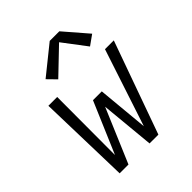

<svg xmlns="http://www.w3.org/2000/svg" viewBox="-208 -887 1017 1017"><g transform="rotate(-45 300.0 -379.0)"><path d="M99 0 85 -520H151L150 -86L273 -374H339L366 -86L509 -520H575L389 0H323L294 -304L165 0ZM221 -582 174 -630 333 -758H405L519 -626L463 -586L363 -718Z"/></g></svg>

Font: Iosevka SS04 Lt Ex Obl
Style: Regular
Weight: 300
Width: 7
Italic angle: -9°
Monospace: yes
Designer: Belleve Invis
Foundry: Belleve Invis
Version: Version 19.0.0; ttfautohint (v1.8.4)